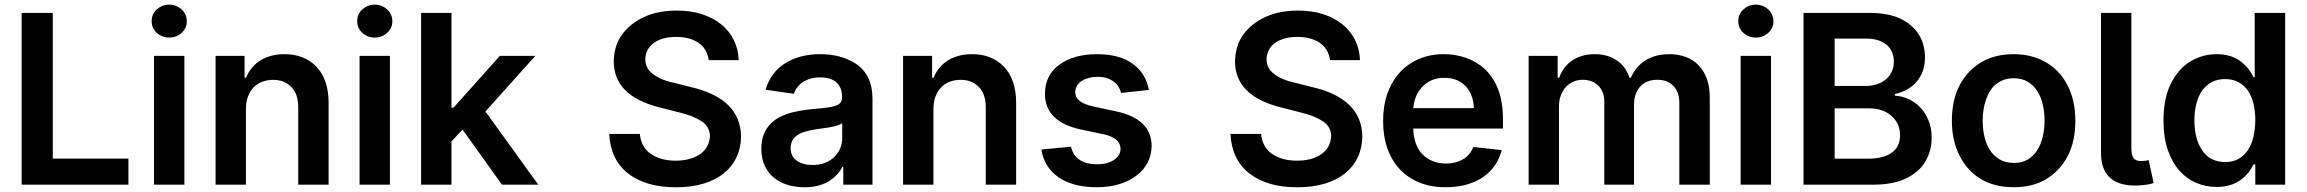

<svg xmlns="http://www.w3.org/2000/svg" viewBox="-20 -782 9768 813"><path d="M523.8 0H71.7V-727.3H203.5V-110.4H523.8Z M760.7 0H632.1V-545.5H760.7ZM696.7 -622.9Q665.8 -622.9 643.8 -642.8Q622.2 -663 622.2 -692.5Q622.2 -722.7 644.2 -742.5Q666.9 -762.4 696.7 -762.4Q711.3 -762.4 724.6 -757.3Q737.9 -752.1 748.2 -742.9Q758.5 -733.7 764.7 -720.7Q771 -707.7 771 -692.5Q771 -662.6 748.9 -642.8Q726.9 -622.9 696.7 -622.9Z M1371.4 0H1242.9V-327.4Q1242.9 -384.6 1213.4 -414.1Q1183.9 -443.9 1136.7 -443.9Q1112.6 -443.9 1091.6 -436.3Q1070.7 -428.6 1055 -413.2Q1039.4 -397.7 1030.4 -374.3Q1021.3 -350.9 1021.3 -319.6V0H892.8V-545.5H1015.6V-452.8H1022Q1030.9 -475.1 1045.6 -493.4Q1060.4 -511.7 1080.6 -524.9Q1100.9 -538 1127 -545.3Q1153.1 -552.6 1184.7 -552.6Q1269.2 -552.6 1320 -499.3Q1371.1 -445.7 1371.4 -347.3Z M1631 0H1502.5V-545.5H1631ZM1567.1 -622.9Q1536.2 -622.9 1514.2 -642.8Q1492.5 -663 1492.5 -692.5Q1492.5 -722.7 1514.6 -742.5Q1537.3 -762.4 1567.1 -762.4Q1581.7 -762.4 1595 -757.3Q1608.3 -752.1 1618.6 -742.9Q1628.9 -733.7 1635.1 -720.7Q1641.3 -707.7 1641.3 -692.5Q1641.3 -662.6 1619.3 -642.8Q1597.3 -622.9 1567.1 -622.9Z M2259.2 0H2105.5L1938.6 -233.3L1891.7 -183.2V0H1763.1V-727.3H1891.7V-326.3H1900.6L2096.6 -545.5H2246.8L2035.5 -310Z M2842 11Q2715.2 11 2639.9 -47.2Q2565 -105.8 2559.7 -214.8H2689.3Q2694.6 -158 2736.9 -129.6Q2778.8 -101.6 2840.9 -101.6Q2902 -101.6 2942.1 -127.8Q2982.6 -154.1 2986.2 -205.3Q2985.1 -246.8 2949.9 -269.2Q2932.5 -280.5 2909.1 -289.8Q2885.7 -299 2855.5 -306.1L2772.7 -327.4Q2578.8 -375.7 2578.8 -522.7Q2580.6 -590.9 2615.1 -637.1Q2650.6 -684.3 2709 -710.8Q2767.4 -737.2 2845.9 -737.2Q2905.5 -737.2 2953.3 -721.6Q3001.1 -706 3035 -677.9Q3068.9 -649.9 3087.7 -611.5Q3106.5 -573.2 3108 -527.3H2981.2Q2974.1 -576.3 2937.1 -600.9Q2900.6 -625.7 2844.1 -625.7Q2812.1 -625.7 2787.6 -618.6Q2763.1 -611.5 2746.4 -598.7Q2729.8 -585.9 2721.2 -568.5Q2712.7 -551.1 2712.4 -530.9Q2712.7 -500.7 2730.8 -481.2Q2764.2 -445.7 2835.9 -430.8L2904.1 -413.7Q3115.4 -365.1 3117.9 -204.2Q3117.2 -155.2 3098.4 -115.4Q3079.5 -75.6 3044.4 -47.6Q3009.2 -19.5 2958.3 -4.3Q2907.3 11 2842 11Z M3386.4 11Q3351.2 11 3318.4 1.8Q3285.5 -7.5 3260.1 -27.2Q3234.7 -46.9 3219.3 -77.9Q3203.8 -109 3203.8 -153.1Q3203.8 -187.5 3214.1 -213.1Q3224.4 -238.6 3242 -256.9Q3259.6 -275.2 3283.2 -286.9Q3306.8 -298.7 3333.8 -305.8Q3378.9 -316.4 3427.2 -320.7Q3496.1 -326 3520.6 -334.9Q3545.8 -344.1 3545.8 -370Q3545.8 -388.5 3540.7 -403.9Q3535.5 -419.4 3524.3 -430.6Q3513.1 -441.8 3495.6 -448Q3478 -454.2 3453.5 -454.2Q3430.4 -454.2 3411.9 -448.9Q3393.5 -443.5 3379.4 -434.1Q3365.4 -424.7 3355.8 -412.1Q3346.2 -399.5 3341.6 -384.9L3221.6 -402Q3244 -476.6 3305.4 -514.6Q3366.8 -552.6 3452.8 -552.6Q3541.2 -552.6 3602.6 -513.1Q3674.4 -465.2 3674.4 -365.1V0H3550.8V-74.9H3546.5Q3535.2 -51.8 3513.8 -32.7Q3465.9 11 3386.4 11ZM3419.7 -83.5Q3450.6 -83.1 3474.3 -92.7Q3497.9 -102.3 3513.8 -118.3Q3529.8 -134.2 3538 -154.5Q3546.2 -174.7 3546.2 -195.7V-259.9Q3531.2 -251.1 3508.7 -246.1Q3486.2 -241.1 3459.2 -237.9Q3411.9 -232.6 3376.8 -220.5Q3327.8 -201.3 3327.8 -155.2Q3327.8 -119.7 3353.7 -101.6Q3379.6 -83.5 3419.7 -83.5Z M4282.7 0H4154.1V-327.4Q4154.1 -384.6 4124.6 -414.1Q4095.2 -443.9 4047.9 -443.9Q4023.8 -443.9 4002.8 -436.3Q3981.9 -428.6 3966.3 -413.2Q3950.6 -397.7 3941.6 -374.3Q3932.5 -350.9 3932.5 -319.6V0H3804V-545.5H3926.8V-452.8H3933.2Q3942.1 -475.1 3956.9 -493.4Q3971.6 -511.7 3991.8 -524.9Q4012.1 -538 4038.2 -545.3Q4064.3 -552.6 4095.9 -552.6Q4180.4 -552.6 4231.2 -499.3Q4282.3 -445.7 4282.7 -347.3Z M4623.6 10.7Q4570.7 10.7 4529.8 -0.7Q4489 -12.1 4459.7 -33Q4430.4 -54 4412.8 -83.3Q4395.2 -112.6 4389.6 -148.8L4514.9 -160.9Q4524.1 -122.5 4552.7 -104.4Q4581.3 -86.3 4623.2 -86.3Q4671.2 -86.3 4697.8 -105.5Q4724.8 -124.6 4724.8 -151.6Q4724.8 -198.2 4651.3 -213.8L4558.2 -233.3Q4404.8 -266.3 4404.8 -383.9Q4404.8 -464.1 4465.9 -508.2Q4527.3 -552.6 4625.4 -552.6Q4719.8 -552.6 4775.6 -512.4Q4831.3 -472.7 4844.8 -401.3L4727.6 -388.5Q4723.7 -402.3 4716.1 -414.6Q4708.5 -426.8 4696 -436.3Q4683.6 -445.7 4666.5 -451.2Q4649.5 -456.7 4627.1 -456.7Q4588.8 -456.7 4561.4 -440Q4534.8 -423.7 4533 -392.8Q4533 -369.3 4551.7 -354.6Q4570.3 -339.8 4610.1 -331L4703.1 -311.1Q4856.5 -279.1 4856.5 -163.4Q4854.4 -84.2 4790.1 -36.9Q4725.5 10.7 4623.6 10.7Z M5472.7 11Q5345.9 11 5270.6 -47.2Q5195.7 -105.8 5190.3 -214.8H5320Q5325.3 -158 5367.5 -129.6Q5409.4 -101.6 5471.6 -101.6Q5532.7 -101.6 5572.8 -127.8Q5613.3 -154.1 5616.8 -205.3Q5615.8 -246.8 5580.6 -269.2Q5563.2 -280.5 5539.8 -289.8Q5516.3 -299 5486.2 -306.1L5403.4 -327.4Q5209.5 -375.7 5209.5 -522.7Q5211.3 -590.9 5245.7 -637.1Q5281.2 -684.3 5339.7 -710.8Q5398.1 -737.2 5476.6 -737.2Q5536.2 -737.2 5584 -721.6Q5631.7 -706 5665.7 -677.9Q5699.6 -649.9 5718.4 -611.5Q5737.2 -573.2 5738.6 -527.3H5611.9Q5604.8 -576.3 5567.8 -600.9Q5531.2 -625.7 5474.8 -625.7Q5442.8 -625.7 5418.3 -618.6Q5393.8 -611.5 5377.1 -598.7Q5360.4 -585.9 5351.9 -568.5Q5343.4 -551.1 5343 -530.9Q5343.4 -500.7 5361.5 -481.2Q5394.9 -445.7 5466.6 -430.8L5534.8 -413.7Q5746.1 -365.1 5748.6 -204.2Q5747.9 -155.2 5729 -115.4Q5710.2 -75.6 5675.1 -47.6Q5639.9 -19.5 5589 -4.3Q5538 11 5472.7 11Z M6101.6 10.7Q6039.4 11 5990.2 -9.1Q5941.1 -29.1 5906.8 -65.9Q5872.5 -102.6 5854.4 -154.5Q5836.3 -206.3 5836.6 -269.5Q5836.3 -333.1 5854.8 -385.5Q5873.2 -437.9 5907.3 -475.1Q5941.4 -512.4 5989.2 -532.7Q6036.9 -552.9 6094.8 -552.6Q6141.7 -552.6 6186.1 -537.6Q6230.5 -522.7 6267.8 -489.3Q6302.9 -456.3 6323.5 -403.8Q6344.1 -351.2 6344.1 -277V-237.6H5964.1Q5966.6 -164.1 6005.3 -126.4Q6044.4 -89.5 6103.3 -89.5Q6141.3 -89.5 6171.9 -105.8Q6203.5 -122.5 6218.8 -159.8L6338.8 -146.3Q6329.9 -111.5 6310.4 -82.6Q6290.8 -53.6 6261 -32.8Q6231.2 -12.1 6191.2 -0.7Q6151.3 10.7 6101.6 10.7ZM6220.9 -324.2Q6220.2 -351.2 6211.8 -374.6Q6203.5 -398.1 6187.9 -415.3Q6172.2 -432.5 6149.3 -442.5Q6126.4 -452.4 6096.6 -452.4Q6065.3 -452.8 6041.4 -441.8Q6017.4 -430.8 6000.9 -412.6Q5984.4 -394.5 5975.1 -371.3Q5965.9 -348 5964.5 -324.2Z M7219.8 0H7090.9V-346.2Q7090.9 -371.4 7083.6 -389.9Q7076.3 -408.4 7063.7 -420.5Q7051.1 -432.5 7034.3 -438.4Q7017.4 -444.2 6997.9 -444.2Q6973.4 -444.2 6954.9 -436.3Q6936.4 -428.3 6924 -414.1Q6911.6 -399.9 6905.4 -380.9Q6899.1 -361.9 6899.1 -340.2V0H6773.1V-351.6Q6773.1 -374.3 6766 -391.7Q6758.9 -409.1 6746.4 -420.8Q6734 -432.5 6717.3 -438.4Q6700.6 -444.2 6681.5 -444.2Q6661.2 -444.2 6643.1 -436.6Q6625 -429 6611.3 -414.4Q6597.7 -399.9 6589.5 -378.9Q6581.3 -358 6581.3 -331.7V0H6452.8V-545.5H6575.6V-452.8H6582Q6589.8 -474.4 6603 -492.7Q6616.1 -511 6634.9 -524.3Q6653.8 -537.6 6678.1 -545.1Q6702.4 -552.6 6732.6 -552.6Q6761.4 -552.6 6785.2 -545.5Q6808.9 -538.4 6827.6 -525.4Q6846.2 -512.4 6859.4 -494Q6872.5 -475.5 6880 -452.8H6885.7Q6904.5 -498.2 6945.7 -525.2Q6987.9 -552.6 7049.4 -552.6Q7084.5 -552.6 7115.6 -541.7Q7146.7 -530.9 7169.9 -508.2Q7193.2 -485.4 7206.7 -450.3Q7220.2 -415.1 7219.8 -366.1Z M7479 0H7350.5V-545.5H7479ZM7415.1 -622.9Q7384.2 -622.9 7362.2 -642.8Q7340.6 -663 7340.6 -692.5Q7340.6 -722.7 7362.6 -742.5Q7385.3 -762.4 7415.1 -762.4Q7429.7 -762.4 7443 -757.3Q7456.3 -752.1 7466.6 -742.9Q7476.9 -733.7 7483.1 -720.7Q7489.3 -707.7 7489.3 -692.5Q7489.3 -662.6 7467.3 -642.8Q7445.3 -622.9 7415.1 -622.9Z M7911.2 0H7616.8V-727.3H7895.2Q7975.5 -727.3 8027.7 -702.8Q8054.7 -689.3 8074.2 -671.9Q8093.8 -654.5 8106.4 -633.5Q8119 -612.6 8125 -588.6Q8131 -564.6 8131 -538.7Q8131 -506.7 8121.6 -480.8Q8112.2 -454.9 8095.2 -435.4Q8078.1 -415.8 8054.9 -402.9Q8031.6 -389.9 8003.9 -383.9V-376.8Q8033 -375.4 8061.1 -362.7Q8089.1 -350.1 8111 -327.4Q8132.8 -304.7 8146.1 -272.2Q8159.4 -239.7 8159.4 -198.2Q8159.4 -144.5 8133.2 -99.1Q8106.9 -53.3 8049.7 -25.9Q7995.4 0 7911.2 0ZM7890.3 -110.1Q7925.8 -110.1 7951.3 -117.4Q7976.9 -124.6 7993.4 -137.6Q8009.9 -150.6 8017.8 -168.7Q8025.6 -186.8 8025.6 -208.5Q8025.6 -258.9 7989.7 -290.8Q7954.2 -323.2 7893.8 -323.2H7748.6V-110.1ZM7878.9 -418Q7904.1 -418 7926.1 -424.9Q7948.2 -431.8 7964.3 -445Q7980.5 -458.1 7989.9 -477.5Q7999.3 -496.8 7999.3 -521.7Q7999.3 -541.9 7992.2 -559.7Q7985.1 -577.4 7970.7 -590.4Q7956.3 -603.3 7934.1 -611Q7911.9 -618.6 7881.7 -618.6H7748.6V-418Z M8506.4 10.7Q8424 10.7 8366.1 -24.9Q8308.6 -60.4 8277.3 -123.2Q8245 -186.4 8245 -270.6Q8245 -412.3 8332 -491.1Q8399.9 -552.6 8506.4 -552.6Q8548.3 -552.6 8583.8 -542.8Q8619.3 -533 8648.1 -515.4Q8676.8 -497.9 8698.9 -473.2Q8720.9 -448.5 8735.8 -418.7Q8767.8 -355.1 8767.8 -270.6Q8767.8 -182.9 8735.1 -120.7Q8702.4 -58.9 8645.4 -24.1Q8588.4 10.7 8506.4 10.7ZM8507.1 -92.3Q8540.5 -91.6 8565 -105.8Q8589.5 -120 8605.5 -144.5Q8621.4 -169 8629.4 -201.7Q8637.4 -234.4 8637.4 -271Q8637.4 -305.8 8630.1 -338.2Q8622.9 -370.7 8607.1 -395.8Q8591.3 -420.8 8566.6 -435.7Q8541.9 -450.6 8507.1 -450.6Q8484 -450.6 8465.4 -444.1Q8446.7 -437.5 8432.2 -425.8Q8417.6 -414.1 8407.1 -397.5Q8396.7 -381 8389.9 -361.5Q8375.4 -320 8375.4 -271Q8375.4 -235.8 8382.8 -203.5Q8390.3 -171.2 8406.1 -146.5Q8421.9 -121.8 8446.9 -107.1Q8471.9 -92.3 8507.1 -92.3Z M9029.8 3.6H9021Q8876.4 3.6 8876.4 -135.3V-727.3H9005V-156.2Q9005 -140.3 9007.3 -129.4Q9009.6 -118.6 9014.6 -112.2Q9019.5 -105.8 9027.5 -103Q9035.5 -100.1 9046.9 -100.1Q9067.8 -100.5 9078.1 -104.4L9099.4 -7.1Q9078.1 1.1 9029.8 3.6Z M9365.8 9.6Q9321 9.6 9280.2 -7.5Q9239.3 -24.5 9208.5 -59.3Q9177.6 -94.1 9159.3 -147Q9141 -199.9 9141 -272Q9141 -363.6 9171.2 -425.4Q9203.1 -490.8 9254.6 -521.7Q9306.1 -552.6 9366.1 -552.6Q9430 -552.6 9472.3 -518.8Q9504.6 -492.9 9522 -455.3H9527.3V-727.3H9656.2V0H9529.8V-85.9H9522Q9504.3 -47.9 9472.3 -23.4Q9430 9.6 9365.8 9.6ZM9401.6 -95.9Q9435 -95.5 9459.2 -109.4Q9483.3 -123.2 9498.9 -147.2Q9514.6 -171.2 9522 -203.5Q9529.5 -235.8 9529.8 -272.7Q9529.8 -311.1 9522 -343.2Q9514.2 -375.4 9498.2 -398.4Q9482.2 -421.5 9458.1 -434.3Q9433.9 -447.1 9401.6 -447.1Q9369 -447.1 9344.6 -433.9Q9320.3 -420.8 9304.2 -397.5Q9288 -374.3 9280 -342.3Q9272 -310.4 9272 -272.7Q9272 -196.4 9302.6 -148.8Q9336.3 -95.9 9401.6 -95.9Z"/></svg>

Font: Linik Sans SemiBold
Style: Regular
Weight: 600
Designer: Fonts by Rasmus Andersson / Changes by Cristiano Sobral with parts from Marc Monis
Foundry: rsms
Version: Version 3.020; ttfautohint (v1.6)